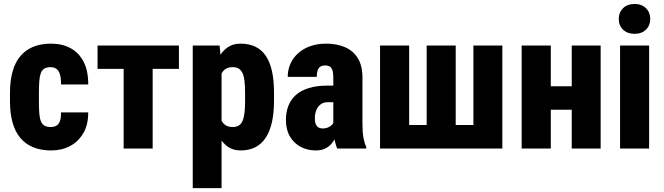

<svg xmlns="http://www.w3.org/2000/svg" viewBox="-20 -762 3404 985"><path d="M239.7 -110.4Q257.3 -110.4 269.3 -117.2Q281.2 -124 287.4 -140.6Q293.5 -157.2 293 -185.5H432.6Q433.1 -123 407.7 -79.3Q382.3 -35.6 339.6 -12.9Q296.9 9.8 242.7 9.8Q189.5 9.8 149.7 -6.8Q109.9 -23.4 83.5 -55.4Q57.1 -87.4 44.2 -134.3Q31.2 -181.2 31.2 -242.2V-286.1Q31.2 -346.7 44.2 -393.8Q57.1 -440.9 83.5 -472.9Q109.9 -504.9 149.4 -521.5Q189 -538.1 242.2 -538.1Q299.3 -538.1 342 -514.9Q384.8 -491.7 408.9 -445.3Q433.1 -398.9 432.6 -328.6H293Q293.5 -358.9 288.1 -378.4Q282.7 -397.9 270.8 -407.7Q258.8 -417.5 238.8 -417.5Q218.3 -417.5 206.3 -409.4Q194.3 -401.4 188.7 -385Q183.1 -368.7 181.4 -344Q179.7 -319.3 179.7 -286.1V-242.2Q179.7 -208 181.4 -183.1Q183.1 -158.2 189 -142.1Q194.8 -126 206.8 -118.2Q218.8 -110.4 239.7 -110.4Z M763.2 -528.3V0H614.3V-528.3ZM897.9 -528.3V-408.7H480.5V-528.3Z M1116.7 -426.8V203.1H968.8V-528.3H1106.4ZM1385.7 -285.6V-244.1Q1385.7 -182.1 1375 -134.8Q1364.3 -87.4 1342.8 -54.9Q1321.3 -22.5 1289.1 -6.3Q1256.8 9.8 1214.4 9.8Q1175.3 9.8 1147.9 -9.8Q1120.6 -29.3 1102.3 -63.7Q1084 -98.1 1073 -143.3Q1062 -188.5 1055.7 -239.3V-284.2Q1062 -338.4 1072.5 -384.8Q1083 -431.2 1101.6 -465.6Q1120.1 -500 1147.5 -519Q1174.8 -538.1 1213.9 -538.1Q1256.8 -538.1 1289.1 -522.9Q1321.3 -507.8 1342.8 -476.8Q1364.3 -445.8 1375 -398.4Q1385.7 -351.1 1385.7 -285.6ZM1237.3 -244.1V-285.6Q1237.3 -322.3 1234.1 -347.7Q1231 -373 1223.4 -388.4Q1215.8 -403.8 1203.6 -410.6Q1191.4 -417.5 1172.9 -417.5Q1153.8 -417.5 1140.1 -409.9Q1126.5 -402.3 1118.2 -387.7Q1109.9 -373 1106.2 -351.3Q1102.5 -329.6 1103 -300.8V-222.2Q1102.5 -189.5 1108.6 -164.3Q1114.7 -139.2 1130.4 -124.8Q1146 -110.4 1173.8 -110.4Q1192.4 -110.4 1204.8 -117.9Q1217.3 -125.5 1224.4 -141.8Q1231.4 -158.2 1234.4 -183.6Q1237.3 -209 1237.3 -244.1Z M1689.9 -127.4V-365.2Q1689.9 -388.7 1685.5 -401.6Q1681.2 -414.6 1671.9 -420.4Q1662.6 -426.3 1647.5 -426.3Q1632.8 -426.3 1623 -419.7Q1613.3 -413.1 1609.1 -400.1Q1605 -387.2 1605 -367.7H1456.1Q1456.1 -403.3 1469.7 -434.3Q1483.4 -465.3 1509.3 -488.8Q1535.2 -512.2 1571.5 -525.1Q1607.9 -538.1 1653.3 -538.1Q1706.5 -538.1 1748.5 -520.5Q1790.5 -502.9 1814.9 -464.6Q1839.4 -426.3 1839.4 -363.8V-130.9Q1839.4 -82.5 1844.5 -55.4Q1849.6 -28.3 1858.9 -8.3V0H1710Q1699.7 -23.4 1694.8 -57.6Q1689.9 -91.8 1689.9 -127.4ZM1707.5 -322.8 1708 -237.8H1662.1Q1644.5 -237.8 1632.1 -231Q1619.6 -224.1 1611.3 -212.6Q1603 -201.2 1599.1 -186.5Q1595.2 -171.9 1595.2 -155.8Q1595.2 -135.7 1600.3 -124.3Q1605.5 -112.8 1614.3 -107.9Q1623 -103 1634.8 -103Q1655.3 -103 1669.7 -111.6Q1684.1 -120.1 1690.9 -132.3Q1697.8 -144.5 1694.8 -153.8L1719.7 -95.2Q1712.4 -77.1 1703.4 -58.8Q1694.3 -40.5 1680.9 -24.9Q1667.5 -9.3 1647.9 0.2Q1628.4 9.8 1600.1 9.8Q1558.1 9.8 1523.2 -8.3Q1488.3 -26.4 1467.5 -61.5Q1446.8 -96.7 1446.8 -147Q1446.8 -185.5 1459 -217.8Q1471.2 -250 1496.6 -273.4Q1522 -296.9 1562.7 -309.8Q1603.5 -322.8 1660.6 -322.8Z M1929.7 -528.3H2079.1V-120.6H2168.9V-528.3H2317.9V-120.6H2408.7V-528.3H2557.1V0H1929.7Z M2963.9 -319.3V-199.2H2753.9V-319.3ZM2805.7 -528.3V0H2656.2V-528.3ZM3061.5 -528.3V0H2913.1V-528.3Z M3310.1 -528.3V0H3161.1V-528.3ZM3154.3 -665Q3154.3 -698.2 3176.5 -720Q3198.7 -741.7 3235.4 -741.7Q3272 -741.7 3293.9 -720Q3315.9 -698.2 3315.9 -665Q3315.9 -631.3 3293.9 -609.9Q3272 -588.4 3235.4 -588.4Q3198.7 -588.4 3176.5 -609.9Q3154.3 -631.3 3154.3 -665Z"/></svg>

Font: Roboto Condensed ExtraBold
Style: Regular
Weight: 800
Designer: Christian Robertson
Foundry: Google
Version: Version 3.008; 2023